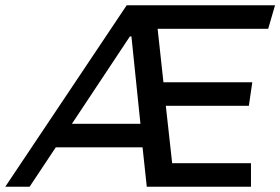

<svg xmlns="http://www.w3.org/2000/svg" viewBox="-53 -706 1060 726"><path d="M961 -597H543L565 -395H901L888 -306H574L598 -89H896V0H502L486 -149H158L59 0H-33L426 -686H987ZM438 -568 219 -238H478L444 -568Z"/></svg>

Font: Chivo
Style: Italic
Weight: 400
Italic angle: -8.05°
Designer: Hector Gatti
Foundry: Omnibus-Type
Version: Version 1.007